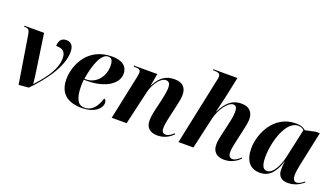

<svg xmlns="http://www.w3.org/2000/svg" viewBox="-65 -1283 3176 1816"><g transform="rotate(20 1522.5 -375.0)"><path d="M82 -474 160 9 260 0C373 -116 516 -292 516 -452C516 -516 486 -544 442 -544C388 -544 368 -507 368 -459C439 -459 466 -432 466 -368C466 -267 397 -164 290 -48H287C283 -88 277 -138 268 -197L218 -536H22L20 -526H30C62 -526 75 -516 82 -474Z M793 10C926 10 987 -57 987 -107C987 -132 978 -143 965 -147C939 -61 894 -1 816 -1C754 -1 719 -56 719 -187C719 -200 721 -233 723 -248H760C931 -248 1058 -324 1058 -428C1058 -506 1000 -546 902 -546C650 -546 566 -331 566 -197C566 -57 648 10 793 10ZM742 -258H725C750 -415 799 -533 866 -533C899 -533 916 -514 916 -454C916 -343 838 -258 742 -258Z M1556 10C1629 10 1680 -25 1712 -59L1706 -67C1687 -49 1657 -24 1626 -24C1600 -24 1586 -42 1586 -75C1586 -105 1592 -138 1600 -175L1632 -316C1640 -351 1650 -397 1650 -431C1650 -496 1621 -546 1531 -546C1444 -546 1388 -510 1339 -414H1336L1358 -536H1124L1123 -526H1141C1179 -526 1194 -516 1194 -489C1194 -479 1190 -458 1187 -441L1094 0H1244L1324 -345C1338 -406 1393 -510 1456 -510C1494 -510 1500 -478 1500 -446C1500 -410 1487 -349 1481 -323L1455 -212C1443 -161 1439 -127 1439 -97C1439 -31 1477 10 1556 10Z M2227 10C2300 10 2352 -25 2384 -59L2378 -67C2352 -42 2325 -23 2300 -23C2272 -23 2258 -42 2258 -78C2258 -106 2264 -139 2272 -175L2304 -318C2312 -353 2322 -397 2322 -431C2322 -496 2288 -546 2204 -546C2105 -546 2050 -486 2004 -394H2001C2008 -421 2027 -499 2036 -539L2083 -760H1841L1840 -750H1858C1899 -750 1914 -738 1914 -710C1914 -701 1911 -684 1906 -665L1766 0H1916L1989 -320C2010 -410 2078 -512 2134 -512C2167 -512 2172 -480 2172 -446C2172 -408 2160 -355 2154 -329L2127 -212C2115 -161 2110 -134 2110 -98C2110 -31 2151 10 2227 10Z M2587 10C2673 10 2732 -43 2772 -170H2774C2770 -148 2767 -125 2767 -88C2767 -21 2807 10 2867 10C2939 10 2984 -19 3024 -50L3019 -59C2997 -41 2972 -22 2944 -22C2921 -22 2906 -42 2906 -83C2906 -115 2914 -158 2920 -188L2994 -536H2954L2850 -514C2830 -533 2802 -546 2751 -546C2527 -546 2433 -322 2433 -181C2433 -58 2487 10 2587 10ZM2645 -29C2613 -29 2586 -51 2586 -146C2586 -304 2656 -533 2778 -533C2805 -533 2826 -524 2838 -509L2773 -213C2755 -133 2708 -29 2645 -29Z"/></g></svg>

Font: Noto Serif Display
Style: Bold Italic
Weight: 700
Italic angle: -12°
Designer: Monotype Design Team
Foundry: Monotype Imaging Inc.
Version: Version 2.009